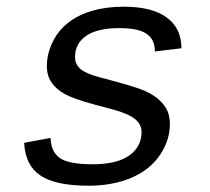

<svg xmlns="http://www.w3.org/2000/svg" viewBox="-20 -557 640 586"><path d="M250 9.8Q149.9 9.8 103.5 -21.2Q57.1 -52.2 53.7 -121.1L134.3 -136.2Q135.7 -93.3 162.8 -74.5Q189.9 -55.7 262.7 -55.7Q336.9 -55.7 374.5 -82.5Q412.1 -109.4 412.1 -153.8Q412.1 -177.7 391.8 -193.8Q371.6 -210 325.2 -222.7L268.6 -237.8Q204.1 -255.4 178 -269.8Q151.9 -284.2 137.5 -304.9Q123 -325.7 123 -355.5Q123 -390.6 139.2 -425.8Q155.3 -460.9 185.8 -485.8Q216.3 -510.7 260.3 -523.7Q304.2 -536.6 357.4 -536.6Q443.4 -536.6 488.5 -503.9Q533.7 -471.2 533.7 -409.7L452.6 -399.9V-402.3Q452.6 -436.5 427.2 -453.9Q401.9 -471.2 344.7 -471.2Q277.3 -471.2 243.2 -447.8Q209 -424.3 209 -382.8Q209 -360.4 226.3 -345.9Q243.7 -331.5 285.6 -320.8Q393.6 -292.5 421.9 -279.8Q450.2 -267.1 467.3 -250.7Q484.4 -234.4 491.5 -217.3Q498.5 -200.2 498.5 -178.7Q498.5 -128.4 467.8 -83.3Q437 -38.1 380.4 -14.2Q323.7 9.8 250 9.8Z"/></svg>

Font: Liberation Mono
Style: Italic
Weight: 400
Italic angle: -12°
Monospace: yes
Designer: Steve Matteson
Foundry: Ascender Corporation
Version: Version 2.1.5